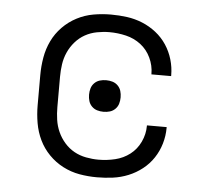

<svg xmlns="http://www.w3.org/2000/svg" viewBox="-44 -575 688 630"><g transform="rotate(5 300.0 -260.0)"><path d="M297 8Q268 8 239.5 3Q211 -2 185 -15.5Q159 -29 138.5 -50Q118 -71 105.5 -97Q93 -123 88 -152Q83 -181 83 -210V-310Q83 -339 88 -368Q93 -397 105.5 -423Q118 -449 138.5 -470Q159 -491 185 -504.5Q211 -518 239.5 -523Q268 -528 297 -528Q324 -528 350 -524.5Q376 -521 400.5 -511Q425 -501 446 -484.5Q467 -468 481.5 -446Q496 -424 503.5 -398.5Q511 -373 511 -347V-344H446V-346Q446 -373 434 -398.5Q422 -424 400.5 -440.5Q379 -457 352 -463.5Q325 -470 297 -470Q277 -470 256 -466Q235 -462 217 -452Q199 -442 185 -426Q171 -410 162.5 -391Q154 -372 151 -351.5Q148 -331 148 -310V-210Q148 -189 151 -168.5Q154 -148 162.5 -129Q171 -110 185 -94Q199 -78 217 -68Q235 -58 256 -54Q277 -50 297 -50Q325 -50 352 -56.5Q379 -63 400.5 -79.5Q422 -96 434 -121.5Q446 -147 446 -174V-176H511V-173Q511 -147 503.5 -121.5Q496 -96 481.5 -74Q467 -52 446 -35.5Q425 -19 400.5 -9Q376 1 350 4.5Q324 8 297 8ZM300 -208Q289 -208 279 -211Q269 -214 261.5 -221.5Q254 -229 251 -239Q248 -249 248 -260Q248 -271 251 -281Q254 -291 261.5 -298.5Q269 -306 279 -309Q289 -312 300 -312Q311 -312 321 -309Q331 -306 338.5 -298.5Q346 -291 349 -281Q352 -271 352 -260Q352 -249 349 -239Q346 -229 338.5 -221.5Q331 -214 321 -211Q311 -208 300 -208Z"/></g></svg>

Font: Iosevka Light Extended
Style: Regular
Weight: 300
Width: 7
Monospace: yes
Designer: Belleve Invis
Foundry: Belleve Invis
Version: Version 32.5.0; ttfautohint (v1.8.4)